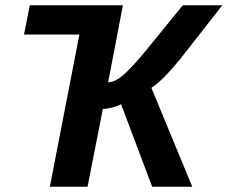

<svg xmlns="http://www.w3.org/2000/svg" viewBox="-20 -708 863 728"><path d="M93 -688H446L390 -396Q417 -396 451.5 -427Q486 -458 542 -527L673 -688H823L660 -480Q595 -401 554 -375L709 0H557L439 -313Q428 -306 406 -300.5Q384 -295 370 -295L312 0H169L281 -577H71Z"/></svg>

Font: Libra Sans Modern
Style: Bold Italic
Weight: 700
Italic angle: -12°
Foundry: Stefan Peev, Context Ltd
Version: Version 1.000